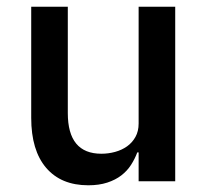

<svg xmlns="http://www.w3.org/2000/svg" viewBox="-20 -540 620 572"><path d="M393 -86H389Q382 -67 370.5 -49Q359 -31 341.5 -17.5Q324 -4 299.5 4Q275 12 243 12Q162 12 117.5 -40Q73 -92 73 -189V-520H182V-203Q182 -82 282 -82Q303 -82 323 -87.5Q343 -93 358.5 -104Q374 -115 383.5 -132Q393 -149 393 -172V-520H502V0H393Z"/></svg>

Font: IBM Plex Sans Hebrew Medium
Style: Regular
Weight: 500
Designer: Mike Abbink, Paul van der Laan, Pieter van Rosmalen, Yanek Iontef
Foundry: Bold Monday
Version: Version 1.2